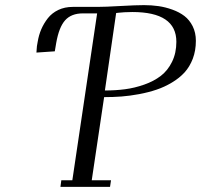

<svg xmlns="http://www.w3.org/2000/svg" viewBox="-20 -729 784 749"><path d="M122.1 -523.9 124 -548.8 127 -565.9Q131.3 -592.3 141.1 -615Q150.9 -637.7 166.7 -658Q182.6 -678.2 207.5 -690.2Q232.4 -702.1 264.2 -702.1H359.9Q390.1 -702.1 450.2 -705.6Q510.3 -709 542 -709Q571.3 -709 598.4 -705.1Q625.5 -701.2 652.6 -691.4Q679.7 -681.6 699.5 -666.5Q719.2 -651.4 731.7 -626.5Q744.1 -601.6 744.1 -569.8Q744.1 -531.7 732.2 -500.2Q720.2 -468.8 700 -446.5Q679.7 -424.3 650.6 -407Q621.6 -389.6 590.6 -379.2Q559.6 -368.7 522.9 -361.8Q486.3 -355 453.6 -352.5Q420.9 -350.1 386.2 -350.1L337.9 -25.9H413.1L409.2 0H215.8L219.2 -25.9H262.2L358.9 -676.8H303.2Q258.3 -676.8 234.1 -649.9Q210 -623 199.2 -561L193.8 -528.8ZM389.2 -376Q430.7 -376 467.8 -380.9Q504.9 -385.7 542.5 -398.9Q580.1 -412.1 607.2 -432.9Q634.3 -453.6 651.1 -487.8Q668 -522 668 -565.9Q668 -682.1 496.1 -682.1Q481 -682.1 465.1 -681.2Q449.2 -680.2 441.4 -679.2L433.1 -678.2Z"/></svg>

Font: Dehuti
Style: Italic
Weight: 400
Version: Version 1.2